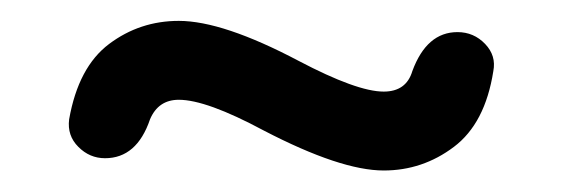

<svg xmlns="http://www.w3.org/2000/svg" viewBox="-20 -391 540 183"><path d="M80.1 -240.2Q65.4 -240.2 54.7 -251Q43.9 -261.7 45.9 -277.3Q54.7 -327.1 84 -349.1Q113.3 -371.1 150.4 -371.1Q192.4 -371.1 264.6 -333Q320.3 -303.7 345.7 -303.7Q367.2 -303.7 373 -323.2Q386.7 -360.4 416 -360.4Q431.6 -360.4 442.4 -349.1Q453.1 -337.9 450.2 -323.2Q442.4 -273.4 412.6 -251Q382.8 -228.5 345.7 -228.5Q304.7 -228.5 231.4 -266.6Q176.8 -295.9 150.4 -295.9Q130.9 -295.9 123 -277.3Q110.4 -240.2 80.1 -240.2Z"/></svg>

Font: Rounded-X Mgen+ 1m medium
Style: Regular
Weight: 500
Designer: [Source Han Sans]
Ryoko NISHIZUKA  (kana & ideographs); Paul D. Hunt (Latin, Greek & Cyrillic); Wenlong ZHANG  (bopomofo
Version: Version 1.059.20150602